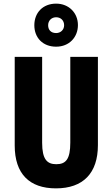

<svg xmlns="http://www.w3.org/2000/svg" viewBox="-20 -1027 619 1057"><path d="M289 -770C361 -770 409 -822 409 -889C409 -956 359 -1007 289 -1007C216 -1007 169 -957 169 -888C169 -819 216 -770 289 -770ZM289 -845C260 -845 245 -863 245 -888C245 -914 264 -932 289 -932C315 -932 333 -914 333 -888C333 -863 314 -845 289 -845ZM519 -228V-714H367V-242C367 -151 343 -123 290 -123C239 -123 212 -150 212 -241V-714H61V-226C61 -70 142 10 288 10C438 10 519 -74 519 -228Z"/></svg>

Font: Noto Sans Kannada ExtraCondensed ExtraBold
Style: Regular
Weight: 800
Width: 2
Designer: Jelle Bosma - Monotype Design Team
Foundry: Monotype Imaging Inc.
Version: Version 2.005